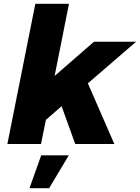

<svg xmlns="http://www.w3.org/2000/svg" viewBox="-20 -762 740 1016"><path d="M585 0H378L306 -200L223 -128L197 0H19L167 -742H345L269 -360L477 -541H700L445 -321ZM240 234H136L198 60H344Z"/></svg>

Font: Argentum Sans
Style: Bold Italic
Weight: 700
Italic angle: -11°
Designer: Julieta Ulanovsky (font), Cristiano Sobral (main changes and remaster)
Foundry: Julieta Ulanovsky (font), Cristiano Sobral (main changes and remaster)
Version: Version 2.007;June 15, 2022;FontCreator 14.0.0.2814 64-bit; 